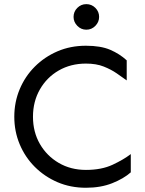

<svg xmlns="http://www.w3.org/2000/svg" viewBox="-20 -889 698 924"><path d="M393.6 14.6Q319.3 14.6 256.8 -12.2Q194.3 -39.1 147.5 -85.9Q100.6 -132.8 74.7 -194.8Q48.8 -256.8 48.8 -327.1Q48.8 -397.5 74.7 -459.5Q100.6 -521.5 147.5 -568.4Q194.3 -615.2 256.8 -642.1Q319.3 -668.9 393.6 -668.9Q464.8 -668.9 510.3 -649.4Q555.7 -629.9 589.8 -598.6V-502Q568.4 -517.6 541.5 -536.1Q514.6 -554.7 479 -568.8Q443.4 -583 393.6 -583Q320.3 -583 262.7 -549.8Q205.1 -516.6 171.9 -458.5Q138.7 -400.4 138.7 -327.1Q138.7 -253.9 171.9 -196.3Q205.1 -138.7 262.7 -105Q320.3 -71.3 393.6 -71.3Q468.8 -71.3 522 -96.2Q575.2 -121.1 609.4 -147.5V-59.6Q575.2 -29.3 520 -7.3Q464.8 14.6 393.6 14.6ZM395.5 -746.1Q370.1 -746.1 352.1 -764.6Q334 -783.2 334 -807.6Q334 -833 352.1 -851.1Q370.1 -869.1 395.5 -869.1Q420.9 -869.1 439 -851.1Q457 -833 457 -807.6Q457 -783.2 439 -764.6Q420.9 -746.1 395.5 -746.1Z"/></svg>

Font: Sen
Style: Regular
Weight: 400
Designer: Kosal Sen, Philatype
Foundry: Philatype
Version: Version 2.000;gftools[0.9.31]